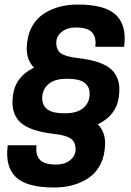

<svg xmlns="http://www.w3.org/2000/svg" viewBox="-20 -813 578 846"><path d="M129.9 -515.1Q91.3 -553.7 99.1 -620.1L100.1 -628.9Q105 -669.9 124.5 -701.9Q144 -733.9 174.3 -753.4Q204.6 -772.9 241.9 -783Q279.3 -793 321.8 -793Q442.4 -793 490 -748Q537.6 -703.1 527.8 -616.2L526.9 -606.9H399.9Q405.3 -648.4 385.7 -670.2Q366.2 -691.9 314 -691.9Q275.9 -691.9 252 -672.6Q228 -653.3 228 -625Q228 -591.8 249.3 -577.4Q270.5 -563 323.2 -557.1Q428.7 -545.4 470.5 -507.1Q512.2 -468.8 504.9 -397L503.9 -388.2Q494.1 -305.7 411.1 -265.1Q449.7 -226.6 441.9 -160.2L440.9 -150.9Q436 -109.9 416.5 -77.9Q397 -45.9 366.7 -26.4Q336.4 -6.8 299.1 3.2Q261.7 13.2 219.2 13.2Q98.6 13.2 51 -31.7Q3.4 -76.7 13.2 -164.1L14.2 -172.9H141.1Q135.7 -131.3 155.3 -109.6Q174.8 -87.9 227.1 -87.9Q265.1 -87.9 289.1 -107.2Q313 -126.5 313 -154.8Q313 -188 291.7 -202.6Q270.5 -217.3 217.8 -223.1Q112.3 -234.9 70.6 -272.9Q28.8 -311 36.1 -382.8L37.1 -392.1Q46.9 -474.6 129.9 -515.1ZM280.8 -465.8H272Q220.7 -465.8 193.4 -442.1Q166 -418.5 166 -380.9Q166 -314 259.8 -314H269Q320.3 -314 347.7 -337.6Q375 -361.3 375 -398.9Q375 -465.8 280.8 -465.8Z"/></svg>

Font: Cooper Hewitt
Style: Semibold Italic
Weight: 710
Designer: Village Type and Design LLC
Foundry: Cooper Hewitt Smithsonian Design Museum
Version: 1.000